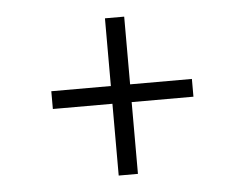

<svg xmlns="http://www.w3.org/2000/svg" viewBox="-39 -560 660 517"><g transform="rotate(-5 291.0 -301.5)"><path d="M262 -89V-283H101V-331H262V-514H314V-331H481V-283H314V-89Z"/></g></svg>

Font: Literata 18pt Light
Style: Regular
Weight: 300
Designer: Latin by Veronika Burian and Jose Scaglione. Greek by Irene Vlachou. Cyrillic by Vera Evstafieva.
Foundry: TypeTogether
Version: Version 3.103;gftools[0.9.29]